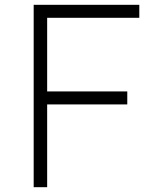

<svg xmlns="http://www.w3.org/2000/svg" viewBox="-20 -778 649 798"><path d="M176 -704V-398H509V-344H176V0H120V-758H559V-704Z"/></svg>

Font: Biryani ExtraLight
Style: Regular
Weight: 275
Designer: Dan Reynolds and Mathieu Reguer
Foundry: Dan Reynolds and Mathieu Reguer
Version: Version 1.004; ttfautohint (v1.1) -l 5 -r 5 -G 72 -x 0 -D la